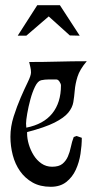

<svg xmlns="http://www.w3.org/2000/svg" viewBox="-20 -703 373 737"><path d="M92 -465Q148 -465 202.5 -466.5Q257 -468 313 -468Q286 -436 277.5 -408.5Q269 -381 267 -356.5Q265 -332 261.5 -311Q258 -290 242 -270.5Q226 -251 189.5 -232.5Q153 -214 84 -196V-191Q84 -171 90.5 -149Q97 -127 109 -107.5Q121 -88 139 -75.5Q157 -63 180 -63Q206 -63 219.5 -74Q233 -85 240.5 -102Q248 -119 252 -139Q256 -159 263 -177L274 -181L294 -174Q294 -145 289 -112.5Q284 -80 271 -51.5Q258 -23 234.5 -4.5Q211 14 175 14Q134 14 105 -2.5Q76 -19 57 -46Q38 -73 29 -107.5Q20 -142 20 -178Q20 -217 32.5 -256Q45 -295 59.5 -328.5Q74 -362 86.5 -387.5Q99 -413 99 -425Q99 -436 96.5 -445.5Q94 -455 92 -465ZM80 -229 81 -213Q147 -226 180.5 -267.5Q214 -309 214 -375Q214 -381 208.5 -389.5Q203 -398 196 -398Q182 -398 167 -398Q152 -398 138 -395Q125 -392 114.5 -370.5Q104 -349 96.5 -321Q89 -293 84.5 -267Q80 -241 80 -229ZM123 -683H210L286 -566L248 -567L167 -640L81 -566H48L123 -683Z"/></svg>

Font: Germanica
Style: Regular
Weight: 400
Designer: Peter Wiegel
Foundry: Peter Wiegel